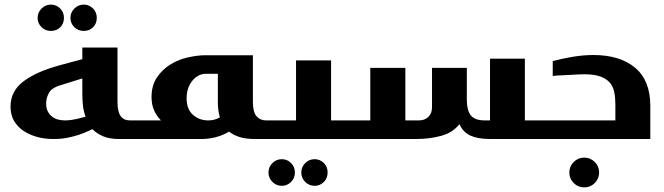

<svg xmlns="http://www.w3.org/2000/svg" viewBox="-20 -606 2895 837"><path d="M144 -527.8Q144 -551.8 161.1 -568.8Q178.2 -585.9 202.1 -585.9Q225.6 -585.9 242.7 -568.8Q258.8 -552.7 258.8 -527.8Q258.8 -503.4 242.7 -487.3Q226.6 -471.2 202.1 -471.2Q177.2 -471.2 161.1 -487.3Q144 -504.4 144 -527.8ZM287.1 -527.8Q287.1 -551.8 304.2 -568.8Q321.3 -585.9 345.2 -585.9Q368.7 -585.9 385.7 -568.8Q401.9 -552.7 401.9 -527.8Q401.9 -503.4 385.7 -487.3Q369.6 -471.2 345.2 -471.2Q320.3 -471.2 304.2 -487.3Q287.1 -504.4 287.1 -527.8ZM498 0Q458 0 430.2 -11.7Q401.4 -23.9 382.8 -43Q381.3 -42 374 -38.8Q366.7 -35.6 361.3 -33.2Q345.2 -25.4 324.2 -18.6Q302.7 -11.2 273.4 -5.4Q247.1 0 212.9 0Q176.3 0 144.5 -8.3Q111.3 -17.1 84.5 -34.2Q58.6 -50.8 42 -77.6Q25.9 -104 25.9 -141.1Q25.9 -209 82.5 -251.5Q138.2 -293.5 237.8 -320.8L338.9 -348.1V-398.9H492.2V-162.1Q492.2 -118.7 505.9 -100.1Q519.5 -81.1 545.9 -81.1H561Q582 -81.1 582 -60.1V-21Q582 -11.2 576.7 -5.9Q570.8 0 561 0ZM235.8 -231.9Q204.1 -221.2 192.9 -200.2Q181.2 -178.2 181.2 -154.8Q181.2 -134.3 188 -121.1Q195.8 -106 206.5 -98.1Q219.7 -87.9 232.4 -85Q248 -81.1 263.2 -81.1Q286.1 -81.1 312.5 -86.9Q322.8 -89.4 353 -97.2Q344.7 -120.1 341.8 -144Q338.9 -168.9 338.9 -196.8V-264.2Z M1091.8 0Q1051.8 0 1025.4 -8.3Q998.5 -16.6 978.5 -32.2Q950.7 -15.6 919.9 -7.8Q889.2 0 858.4 0H547.4Q537.6 0 537.6 -9.8V-70.8Q537.6 -81.1 547.4 -81.1H681.6Q662.1 -101.1 651.4 -126Q640.6 -150.4 640.6 -183.1Q640.6 -232.9 663.6 -267.6Q686.5 -302.2 721.7 -324.2Q756.8 -346.2 797.9 -355.5Q840.8 -365.2 875.5 -365.2H1082.5V-160.2Q1082.5 -118.2 1098.1 -99.6Q1113.8 -81.1 1139.6 -81.1H1151.4Q1173.3 -81.1 1173.3 -60.1V-21Q1173.3 -11.7 1167.5 -5.9Q1161.6 0 1151.4 0ZM877.4 -284.2Q843.3 -284.2 818.4 -253.9Q793.5 -223.6 793.5 -176.8Q793.5 -129.4 821.8 -105Q849.1 -81.1 887.7 -81.1Q903.3 -81.1 915 -84.5Q926.3 -87.9 938.5 -94.2Q929.7 -124 929.7 -160.2V-284.2Z M1149.4 0Q1128.4 0 1128.4 -13.2V-68.8Q1128.4 -81.1 1149.4 -81.1H1270.5V-342.8H1423.3V-81.1H1476.6Q1485.8 -81.1 1491.2 -75.7Q1497.6 -69.3 1497.6 -60.1V-21Q1497.6 -12.2 1491.2 -5.9Q1485.4 0 1476.6 0ZM1208.5 87.9Q1231.9 87.9 1249 105Q1265.6 121.6 1265.6 146Q1265.6 170.4 1249 187Q1231.9 204.1 1208.5 204.1Q1184.6 204.1 1167.5 187Q1150.4 169.9 1150.4 146Q1150.4 122.1 1167.5 105Q1184.6 87.9 1208.5 87.9ZM1351.6 87.9Q1375 87.9 1392.1 105Q1408.2 121.1 1408.2 146Q1408.2 170.9 1392.1 187Q1375 204.1 1351.6 204.1Q1327.6 204.1 1310.5 187Q1293.5 169.9 1293.5 146Q1293.5 122.1 1310.5 105Q1327.6 87.9 1351.6 87.9Z M2114.3 0Q2062 -0.5 2030.3 -15.1Q1999 -29.3 1982.9 -64.9Q1954.1 -27.8 1904.3 -14.2Q1853.5 0 1793.9 0H1473.1Q1462.9 0 1457 -5.9Q1451.2 -11.7 1451.2 -21V-60.1Q1451.2 -81.1 1473.1 -81.1H1594.2V-310.1H1747.1V-81.1H1806.2Q1832 -81.1 1847.7 -96.7Q1863.3 -112.3 1863.3 -138.2V-310.1H2015.1V-169.9Q2015.1 -126.5 2031.7 -104Q2048.8 -81.1 2093.3 -81.1H2116.2V-350.1H2268.1V-81.1H2322.3Q2331.5 -81.1 2336.9 -75.7Q2343.3 -69.3 2343.3 -60.1V-21Q2343.3 -12.2 2336.9 -5.9Q2331.1 0 2322.3 0Z M2389.6 -339.8Q2433.1 -351.1 2476.6 -358.4Q2524.4 -366.2 2565.9 -366.2Q2683.6 -366.2 2749.5 -310.1Q2814.9 -254.4 2814.9 -145V0H2318.8Q2309.6 0 2303.7 -5.9Q2297.9 -11.7 2297.9 -21V-60.1Q2297.9 -69.8 2303.7 -75.7Q2309.1 -81.1 2318.8 -81.1H2662.6V-150.9Q2662.6 -181.6 2657.7 -204.6Q2652.3 -230 2638.2 -246.1Q2623.5 -262.7 2597.2 -272.5Q2570.3 -282.2 2526.9 -282.2Q2516.1 -282.2 2506.3 -281.7Q2502.9 -281.7 2491.5 -281Q2480 -280.3 2473.1 -279.8Q2468.3 -279.8 2454.6 -279.1Q2440.9 -278.3 2432.6 -277.8Q2411.1 -277.3 2389.6 -274.9ZM2481 191.9Q2461.9 172.9 2461.9 146Q2461.9 119.1 2481 100.1Q2500 81.1 2526.9 81.1Q2553.7 81.1 2572.8 100.1Q2591.8 119.1 2591.8 146Q2591.8 172.9 2572.8 191.9Q2553.7 210.9 2526.9 210.9Q2500 210.9 2481 191.9Z"/></svg>

Font: SimahzazaarabicW05-Bold
Style: Regular
Weight: 700
Designer: Ahmed zaza
Foundry: Ahmed zaza
Version: Version 1.001